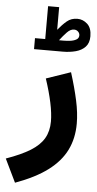

<svg xmlns="http://www.w3.org/2000/svg" viewBox="-95 -785 560 1114"><g transform="rotate(5 185.0 -228.5)"><path d="M218.8 -555.7Q239.7 -583 259.8 -604Q279.8 -625 300.8 -625Q314.9 -625 324.5 -615.7Q334 -606.4 334 -593.8Q334 -577.1 318.8 -568.8Q303.7 -560.5 283 -558.1Q262.2 -555.7 246.1 -555.7ZM138.7 -555.7H79.1V-491.7H246.1Q287.1 -491.7 321.8 -501Q356.4 -510.3 377.4 -532.7Q398.4 -555.2 398.4 -594.2Q398.4 -642.6 372.8 -665.8Q347.2 -689 314.9 -689Q278.8 -689 253.4 -667.5Q228 -646 203.1 -615.2V-747.1H138.7ZM162.1 -328.1Q187 -253.4 200.2 -190.9Q213.4 -128.4 213.4 -82Q213.4 -25.4 189.2 16.4Q165 58.1 111.8 91.1Q58.6 124 -28.8 154.8L36.6 290Q152.3 248 224.4 194.1Q296.4 140.1 330.1 71.8Q363.8 3.4 363.8 -82.5Q363.8 -144.5 348.1 -216.6Q332.5 -288.6 304.7 -377Z"/></g></svg>

Font: Estedad-FD-VF Thin
Style: Regular
Weight: 100
Designer: Amin Abedi
Version: Version 5.0